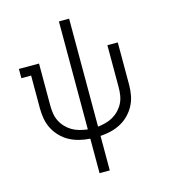

<svg xmlns="http://www.w3.org/2000/svg" viewBox="-135 -840 1019 1161"><g transform="rotate(-15 375.0 -260.0)"><path d="M343 215V-1Q309 -3 276.5 -11Q244 -19 215 -34.5Q186 -50 162.5 -74Q139 -98 123.5 -127.5Q108 -157 102 -190Q96 -223 96 -256V-462H35V-520H161V-256Q161 -231 165 -206Q169 -181 180 -159Q191 -137 208.5 -118.5Q226 -100 247.5 -87.5Q269 -75 293.5 -68.5Q318 -62 343 -59V-735H407V-59Q432 -62 456.5 -68.5Q481 -75 502.5 -87.5Q524 -100 541.5 -118.5Q559 -137 570 -159Q581 -181 585 -206Q589 -231 589 -256V-520H654V-256Q654 -223 648 -190Q642 -157 626.5 -127.5Q611 -98 587.5 -74Q564 -50 535 -34.5Q506 -19 473.5 -11Q441 -3 407 -1V215Z"/></g></svg>

Font: Iosevka Etoile Light
Style: Regular
Weight: 300
Designer: Belleve Invis
Foundry: Belleve Invis
Version: Version 25.0.1; ttfautohint (v1.8.4)